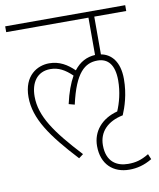

<svg xmlns="http://www.w3.org/2000/svg" viewBox="-81 -686 700 846"><g transform="rotate(-10 268.5 -263.5)"><path d="M307 -32C307 50 358 95 430 95C464 95 497 87 532 66L522 42C487 63 462 69 429 69C379 69 333 44 333 -31C333 -91 373 -132 442 -146C456 -179 475 -234 475 -303C475 -381 439 -419 394 -427V-596H537V-622H0V-596H368V-429C331 -427 299 -411 273 -377C242 -407 208 -428 162 -428C110 -428 47 -394 47 -297C47 -200 109 -113 220 7L240 -8C130 -127 74 -206 74 -295C74 -356 103 -402 163 -402C199 -402 228 -386 259 -356C242 -326 227 -286 216 -236L242 -229C273 -368 318 -403 374 -403C420 -403 449 -372 449 -301C449 -249 436 -202 421 -167C349 -148 307 -97 307 -32Z"/></g></svg>

Font: Noto Sans Condensed Thin
Style: Italic
Weight: 100
Width: 3
Italic angle: -12°
Designer: Monotype Design Team
Foundry: Monotype Imaging Inc.
Version: Version 2.013